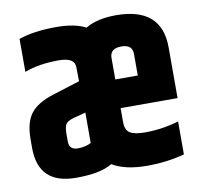

<svg xmlns="http://www.w3.org/2000/svg" viewBox="-71 -675 797 757"><g transform="rotate(-10 327.5 -297.0)"><path d="M318 -572Q365 -600 440 -600Q623 -600 623 -439V-236H395V-180Q395 -148 413.5 -136.5Q432 -125 474 -125Q542 -125 609 -145V-13Q539 6 459 6Q371 6 320 -25Q274 4 175 4Q24 4 24 -142V-177Q24 -244 51.5 -279.5Q79 -315 144 -335L252 -369L251 -426Q251 -464 187 -464Q107 -464 50 -442V-574Q110 -595 200 -595Q274 -595 318 -572ZM255 -121V-243L206 -230Q181 -223 174 -211.5Q167 -200 167 -171V-143Q167 -109 202 -109Q231 -109 255 -121ZM484 -437Q484 -475 440 -475Q394 -475 394 -437V-351H484Z"/></g></svg>

Font: Khand Black
Style: Regular
Weight: 900
Designer: Sanchit Sawaria and Jyotish Sonowal (Devanagari), Satya Rajpurohit (Latin)
Foundry: Indian Type Foundry
Version: Version 2.000;PS 1.0;hotconv 1.0.79;makeotf.lib2.5.61930